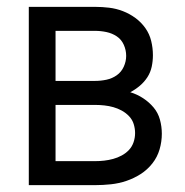

<svg xmlns="http://www.w3.org/2000/svg" viewBox="-20 -540 540 560"><path d="M64 0V-520H257Q278 -520 298.5 -517.5Q319 -515 338.5 -507.5Q358 -500 375 -487.5Q392 -475 404 -458Q416 -441 421 -420.5Q426 -400 426 -379Q426 -362 422.5 -345.5Q419 -329 410 -315Q401 -301 388 -290Q375 -279 360 -271Q380 -265 397.5 -253.5Q415 -242 428 -226.5Q441 -211 446.5 -191Q452 -171 452 -150Q452 -127 445.5 -104.5Q439 -82 424.5 -63.5Q410 -45 390.5 -32.5Q371 -20 349 -12.5Q327 -5 303.5 -2.5Q280 0 257 0ZM142 -304H257Q274 -304 290.5 -307.5Q307 -311 320.5 -320.5Q334 -330 341 -345.5Q348 -361 348 -377Q348 -394 341 -409.5Q334 -425 320.5 -434Q307 -443 290.5 -446.5Q274 -450 257 -450H142ZM142 -70H257Q271 -70 284 -71.5Q297 -73 310 -76.5Q323 -80 335 -86.5Q347 -93 356 -102.5Q365 -112 369.5 -125Q374 -138 374 -152Q374 -165 370 -178Q366 -191 356.5 -201Q347 -211 335 -217.5Q323 -224 310.5 -227.5Q298 -231 284.5 -232.5Q271 -234 257 -234H142Z"/></svg>

Font: Iosevka Fuck
Style: Regular
Weight: 400
Monospace: yes
Designer: Belleve Invis
Foundry: Belleve Invis
Version: Version 28.0.7; ttfautohint (v1.8.3)